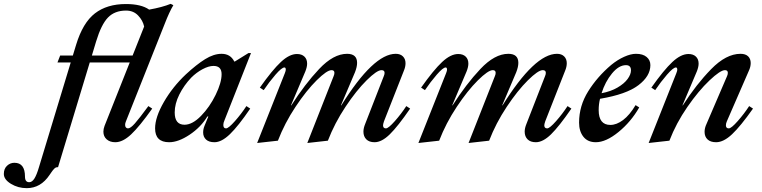

<svg xmlns="http://www.w3.org/2000/svg" viewBox="-214 -732 3966 999"><path d="M441 -100Q437 -91 437 -82Q437 -73 441.5 -68.5Q446 -64 452 -64Q465 -64 488 -90Q511 -116 558 -180L578 -167Q512 -74 468.5 -33Q425 8 386 8Q358 8 341 -7Q324 -22 324 -47Q324 -61 330 -77L461 -407H253L88 138Q77 137 69 145Q61 153 54 163.5Q47 174 44 178Q-2 247 -75 247Q-120 247 -157 224.5Q-194 202 -194 173Q-194 146 -177.5 130.5Q-161 115 -139 115Q-84 115 -84 187Q-84 216 -62 216Q-47 216 -35 197Q-23 178 -11 137L154 -407H85L99 -443H165L182 -499Q217 -614 280 -662.5Q343 -711 441 -711Q521 -711 562 -682Q630 -694 674 -712L688 -705Q667 -670 643 -608ZM476 -443 536 -594Q529 -626 504.5 -651.5Q480 -677 442 -677Q383 -677 348 -641Q313 -605 286 -516L264 -443Z M593 -64Q593 -122 638.5 -201Q684 -280 753 -345Q808 -396 853 -424Q898 -452 939 -452Q985 -452 1005 -412H1008L1079 -456H1092L954 -106Q948 -93 948 -82Q948 -64 962 -64Q975 -64 1008.5 -102Q1042 -140 1068 -180L1088 -167Q1026 -76 982.5 -34Q939 8 902 8Q873 8 858 -6Q843 -20 843 -43Q843 -60 850 -77L870 -126H865Q831 -70 772.5 -31Q714 8 666 8Q593 8 593 -64ZM939 -346Q939 -389 897 -389Q872 -389 840 -372Q808 -355 781 -328Q743 -288 719 -240Q695 -192 695 -147Q695 -83 746 -83Q787 -83 832 -129Q877 -175 908 -238.5Q939 -302 939 -346Z M1268 -351Q1273 -364 1273 -369Q1273 -381 1266 -381Q1252 -381 1219.5 -343.5Q1187 -306 1158 -263L1138 -276Q1203 -368 1247.5 -409.5Q1292 -451 1331 -451Q1356 -451 1370 -437.5Q1384 -424 1384 -401Q1384 -384 1375 -361L1300 -184H1302Q1372 -294 1446.5 -373Q1521 -452 1592 -452Q1644 -452 1644 -405Q1644 -384 1633 -356L1560 -184H1562Q1729 -452 1845 -452Q1869 -452 1882.5 -438.5Q1896 -425 1896 -403Q1896 -384 1887 -363L1784 -101Q1779 -86 1779 -80Q1779 -64 1794 -64Q1807 -64 1840.5 -102Q1874 -140 1900 -180L1920 -167Q1856 -74 1814 -33Q1772 8 1735 8Q1707 8 1692 -7Q1677 -22 1677 -47Q1677 -65 1686 -87L1783 -336Q1787 -345 1787 -353Q1787 -367 1771 -367Q1747 -367 1693.5 -314Q1640 -261 1583.5 -176Q1527 -91 1492 0L1385 12L1522 -336Q1526 -345 1526 -353Q1526 -367 1511 -367Q1487 -367 1433.5 -314Q1380 -261 1323.5 -176Q1267 -91 1232 0L1124 12Z M2107 -351Q2112 -364 2112 -369Q2112 -381 2105 -381Q2091 -381 2058.5 -343.5Q2026 -306 1997 -263L1977 -276Q2042 -368 2086.5 -409.5Q2131 -451 2170 -451Q2195 -451 2209 -437.5Q2223 -424 2223 -401Q2223 -384 2214 -361L2139 -184H2141Q2211 -294 2285.5 -373Q2360 -452 2431 -452Q2483 -452 2483 -405Q2483 -384 2472 -356L2399 -184H2401Q2568 -452 2684 -452Q2708 -452 2721.5 -438.5Q2735 -425 2735 -403Q2735 -384 2726 -363L2623 -101Q2618 -86 2618 -80Q2618 -64 2633 -64Q2646 -64 2679.5 -102Q2713 -140 2739 -180L2759 -167Q2695 -74 2653 -33Q2611 8 2574 8Q2546 8 2531 -7Q2516 -22 2516 -47Q2516 -65 2525 -87L2622 -336Q2626 -345 2626 -353Q2626 -367 2610 -367Q2586 -367 2532.5 -314Q2479 -261 2422.5 -176Q2366 -91 2331 0L2224 12L2361 -336Q2365 -345 2365 -353Q2365 -367 2350 -367Q2326 -367 2272.5 -314Q2219 -261 2162.5 -176Q2106 -91 2071 0L1963 12Z M2908 -218Q2901 -190 2901 -159Q2901 -82 2962 -82Q2994 -82 3028 -107.5Q3062 -133 3093 -185L3112 -173Q3069 -98 3004 -45Q2939 8 2886 8Q2844 8 2821.5 -20.5Q2799 -49 2799 -94Q2799 -181 2846.5 -257Q2894 -333 2966 -394Q2999 -421 3033.5 -436.5Q3068 -452 3095 -452Q3131 -452 3150.5 -435.5Q3170 -419 3170 -393Q3170 -336 3107.5 -288.5Q3045 -241 2908 -218ZM2916 -247Q2964 -256 2999 -276.5Q3034 -297 3051.5 -321Q3069 -345 3069 -366Q3069 -393 3043 -393Q3006 -393 2970.5 -350Q2935 -307 2916 -247Z M3305 -351Q3310 -364 3310 -369Q3310 -381 3303 -381Q3289 -381 3256.5 -343.5Q3224 -306 3195 -263L3175 -276Q3240 -368 3284.5 -409.5Q3329 -451 3368 -451Q3393 -451 3407 -437.5Q3421 -424 3421 -401Q3421 -384 3412 -361L3337 -184H3339Q3408 -292 3486 -372Q3564 -452 3639 -452Q3665 -452 3678.5 -439Q3692 -426 3692 -404Q3692 -384 3682 -363L3568 -101Q3563 -90 3563 -80Q3563 -64 3578 -64Q3591 -64 3624.5 -102Q3658 -140 3684 -180L3704 -167Q3639 -75 3595 -33.5Q3551 8 3512 8Q3483 8 3467.5 -6.5Q3452 -21 3452 -46Q3452 -66 3462 -87L3569 -336Q3573 -345 3573 -353Q3573 -367 3558 -367Q3534 -367 3477.5 -313.5Q3421 -260 3362.5 -175.5Q3304 -91 3269 0L3161 12Z"/></svg>

Font: Ibarra Real Nova
Style: Bold Italic
Weight: 700
Italic angle: -22°
Designer: Jose Maria Ribagorda & Octavio Pardo
Foundry: Octavio Pardo
Version: Version 1.014